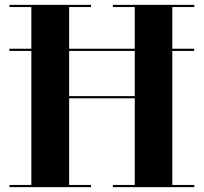

<svg xmlns="http://www.w3.org/2000/svg" viewBox="-20 -770 838 790"><path d="M18.5 -569.5H779V-560.5H18.5ZM19 -9H109V-741H19V-750H354.5V-741H264.5V-374.5H534.5V-741H444.5V-750H779.5V-741H689V-9H779.5V0H444.5V-9H534.5V-365.5H264.5V-9H354.5V0H19Z"/></svg>

Font: Bodoni* 24pt
Style: Bold
Weight: 700
Version: Version 2.3